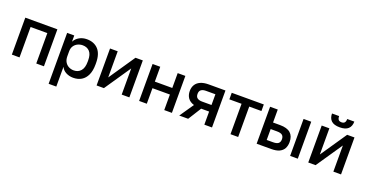

<svg xmlns="http://www.w3.org/2000/svg" viewBox="-38 -1559 4936 2587"><g transform="rotate(20 2430.0 -265.0)"><path d="M70 0V-530H530V0H420V-436H180V0Z M670 200V-530H772V-441Q796 -487 843.5 -514Q891 -541 951 -541Q1055 -541 1115 -476Q1175 -411 1175 -280V-260Q1175 -170 1147 -109.5Q1119 -49 1069 -19Q1019 11 951 11Q894 11 847 -14Q800 -39 780 -84V200ZM925 -85Q987 -85 1025 -128Q1063 -171 1063 -260V-280Q1063 -364 1026 -404.5Q989 -445 925 -445Q888 -445 854.5 -429Q821 -413 800.5 -382Q780 -351 780 -305V-235Q780 -185 800.5 -151.5Q821 -118 854 -101.5Q887 -85 925 -85Z M1285 0V-530H1395V-155L1650 -530H1755V0H1645V-375L1390 0Z M1895 0V-530H2005V-317H2255V-530H2365V0H2255V-223H2005V0Z M2470 0 2608 -201Q2548 -219 2519 -260Q2490 -301 2490 -359Q2490 -411 2513 -449.5Q2536 -488 2583 -509Q2630 -530 2700 -530H2940V0H2830V-188H2716L2598 0ZM2602 -359Q2602 -317 2627 -299.5Q2652 -282 2695 -282H2830V-436H2695Q2652 -436 2627 -418.5Q2602 -401 2602 -359Z M3205 0V-436H3030V-530H3490V-436H3315V0Z M3580 0V-530H3690V-344H3790Q3892 -344 3941 -300.5Q3990 -257 3990 -172Q3990 -119 3969 -80Q3948 -41 3904 -20.5Q3860 0 3790 0ZM3690 -94H3780Q3835 -94 3857.5 -113.5Q3880 -133 3880 -172Q3880 -211 3857.5 -230.5Q3835 -250 3780 -250H3690ZM4060 0V-530H4170V0Z M4320 0V-530H4430V-155L4685 -530H4790V0H4680V-375L4425 0ZM4555 -590Q4472 -590 4433.5 -626.5Q4395 -663 4395 -730H4497Q4497 -694 4511.5 -678Q4526 -662 4555 -662Q4584 -662 4598.5 -678Q4613 -694 4613 -730H4715Q4715 -663 4676 -626.5Q4637 -590 4555 -590Z"/></g></svg>

Font: Golos Text Medium
Style: Regular
Weight: 500
Designer: A.Korolkova, Vitaly Kuzmin
Foundry: ParaType Ltd
Version: Version 2.004